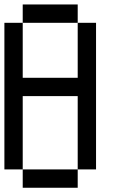

<svg xmlns="http://www.w3.org/2000/svg" viewBox="-20 -937 540 873"><path d="M0 -166.7V-833.3H83.3V-583.3H333.3V-833.3H416.7V-166.7H333.3V-500H83.3V-166.7ZM83.3 -916.7H333.3V-833.3H83.3ZM83.3 -166.7H333.3V-83.3H83.3Z"/></svg>

Font: GalmuriMono11 Regular
Style: Regular
Weight: 400
Designer: Lee Minseo (quiple)
Version: Version 2.399;hotconv 1.1.1;makeotfexe 2.6.0 DEVELOPMENT